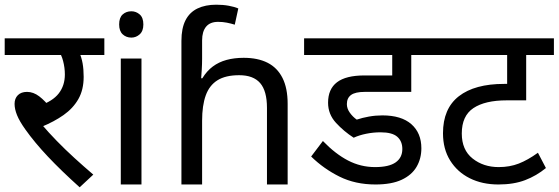

<svg xmlns="http://www.w3.org/2000/svg" viewBox="-20 -785 2377 817"><path d="M284 -551 316 -566Q327 -541 331.5 -515.5Q336 -490 336 -458Q336 -403 313.5 -363.5Q291 -324 250.5 -295.5Q210 -267 156 -245L158 -255Q186 -222 221.5 -185.5Q257 -149 296.5 -113Q336 -77 377 -42L319 12Q240 -59 183.5 -119Q127 -179 88 -234Q63 -269 52.5 -295Q42 -321 42 -343Q42 -366 56 -380Q70 -394 95 -394Q122 -394 147 -375Q172 -356 197 -323L147 -335Q204 -354 230 -387.5Q256 -421 256 -468Q256 -497 248.5 -525.5Q241 -554 230 -565L275 -551H0V-622H424V-551Z M582 -536V0H494V-536ZM539 -737Q559 -737 574.5 -723.5Q590 -710 590 -681Q590 -653 574.5 -639Q559 -625 539 -625Q517 -625 502 -639Q487 -653 487 -681Q487 -710 502 -723.5Q517 -737 539 -737Z M752 -611Q752 -665 769.5 -699Q787 -733 820.5 -749Q854 -765 900 -765Q929 -765 953.5 -760.5Q978 -756 994 -749L979 -680Q963 -685 945.5 -688.5Q928 -692 908 -692Q874 -692 857 -671.5Q840 -651 840 -613V-535Q840 -513 838.5 -488Q837 -463 836 -452H841Q860 -483 885.5 -502Q911 -521 944 -530Q977 -539 1017 -539Q1077 -539 1118.5 -518Q1160 -497 1182 -453.5Q1204 -410 1204 -343V0H1116V-326Q1116 -398 1087 -431.5Q1058 -465 998 -465Q940 -465 905.5 -443.5Q871 -422 855.5 -379Q840 -336 840 -271V0H752Z M1599 -222Q1569 -222 1539 -216Q1509 -210 1485 -199Q1443 -226 1409.5 -262.5Q1376 -299 1376 -348Q1376 -406 1414 -435Q1452 -464 1531 -464H1649V-551H1274V-622H1829V-551H1730V-394H1532Q1492 -394 1474 -381Q1456 -368 1456 -342Q1456 -323 1468.5 -305.5Q1481 -288 1498 -276Q1522 -284 1550 -289Q1578 -294 1607 -294Q1688 -294 1730.5 -256.5Q1773 -219 1773 -154Q1773 -110 1752.5 -75Q1732 -40 1689 -20Q1646 0 1578 0Q1492 0 1424.5 -33.5Q1357 -67 1304 -119L1354 -185Q1407 -130 1461 -102Q1515 -74 1576 -74Q1635 -74 1663.5 -94Q1692 -114 1692 -151Q1692 -184 1670.5 -203Q1649 -222 1599 -222Z M2337 -551H2219V-358H2136Q2044 -358 1994.5 -325Q1945 -292 1945 -217Q1945 -147 1991 -110.5Q2037 -74 2102 -74Q2149 -74 2187.5 -89Q2226 -104 2269 -135L2303 -70Q2263 -37 2214.5 -18.5Q2166 0 2101 0Q2032 0 1979 -26.5Q1926 -53 1895.5 -102Q1865 -151 1865 -218Q1865 -323 1932.5 -375.5Q2000 -428 2125 -428H2167L2138 -404V-551H1819V-622H2337Z"/></svg>

Font: lhindi85
Style: Book
Weight: 400
Designer: Jelle Bosma - Monotype Design Team
Foundry: Monotype Imaging Inc.
Version: Version 2.003